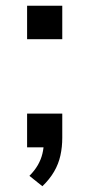

<svg xmlns="http://www.w3.org/2000/svg" viewBox="-20 -511 310 666"><path d="M127 135 82 99Q100 81 111 62Q122 43 127 22.5Q132 2 132 -18L155 0H74V-117H196V-33Q196 -1 189.5 28.5Q183 58 167.5 84.5Q152 111 127 135ZM74 -375V-491H196V-375Z"/></svg>

Font: Nunito Sans 10pt SemiExpanded Medium
Style: Regular
Weight: 500
Width: 6
Designer: Vernon Adams
Foundry: Vernon Adams
Version: Version 3.101;gftools[0.9.27]